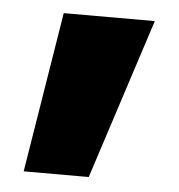

<svg xmlns="http://www.w3.org/2000/svg" viewBox="-37 -236 410 441"><g transform="rotate(5 168.0 -15.0)"><path d="M33 170 93 -200H303L183 170Z"/></g></svg>

Font: M PLUS 2 Thin Black
Style: Regular
Weight: 900
Version: Version 1.001